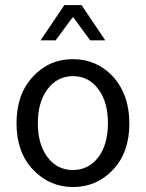

<svg xmlns="http://www.w3.org/2000/svg" viewBox="-20 -734 582 766"><path d="M169.9 -106.4Q209 -55.2 271.5 -55.7Q333.5 -56.2 372.1 -106.4Q410.2 -156.7 410.6 -241.7Q411.1 -326.2 372.6 -377.9Q334 -430.2 271 -430.2Q208.5 -430.2 169.4 -377.9Q130.9 -326.2 130.9 -242.2Q130.9 -158.2 169.9 -106.4ZM428.2 -431.2Q496.1 -357.9 496.1 -241.7Q496.1 -125.5 430.7 -56.6Q365.2 12.2 271.5 12.2Q177.7 12.2 111.8 -57.1Q45.9 -126.5 45.9 -242.2Q45.9 -357.9 110.8 -427.7Q175.8 -498 270 -498Q364.3 -498 428.2 -431.2ZM236.8 -713.9H305.2L399.9 -573.2H339.8L272.9 -664.1H269L202.1 -573.2H142.1Z"/></svg>

Font: SourceSansPro-Regular
Style: Regular
Weight: 400
Designer: Paul D. Hunt
Foundry: Adobe Systems Incorporated
Version: Version 1.050;PS Version 1.000;hotconv 1.0.70;makeotf.lib2.5